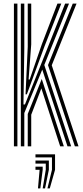

<svg xmlns="http://www.w3.org/2000/svg" viewBox="-20 -820 466 1076"><path d="M96.8 0V-800H116.2V-547.5L111.5 -234.5H119.8L244.8 -546.8L345 -800H366.8L228.2 -455.8L378.8 0H358.2L216.8 -430L116.2 -186.5V0ZM58 0V-800H77.5V0ZM399.5 0 249 -455.2 387.8 -800H409L270 -454.2L420 0ZM123.2 -291.5 135.5 -558V-800H155V-571.2L140.2 -374.2H146.2L215 -573.5L302 -800H323.5L230 -561.8L130.5 -291.5ZM135.5 0V-181.2L214 -377.5L337.8 0H317.2L211.8 -324.8L155 -177V0ZM245.8 235.8 271.2 131.5V62.2H178.8V45H288.5V131.5L259 235.8ZM219.2 235.8 236.5 131.5V97H178.8V79.8H253.8V131.5L232.5 235.8ZM192.8 235.8 202 131.5H178.8V114.2H219.2V131.5L206 235.8Z"/></svg>

Font: Big Shoulders Inline Text SemiBold
Style: Regular
Weight: 600
Designer: Patric King
Foundry: XO Type Co
Version: Version 1.000